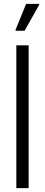

<svg xmlns="http://www.w3.org/2000/svg" viewBox="-20 -979 233 999"><path d="M65 0V-743H129V0ZM61 -819V-824L116 -959H184V-954L108 -819Z"/></svg>

Font: Saira Condensed
Style: Regular
Weight: 400
Width: 3
Designer: Hector Gatti with collaboration of the Omnibus-Type team
Foundry: Omnibus-Type
Version: Version 1.101